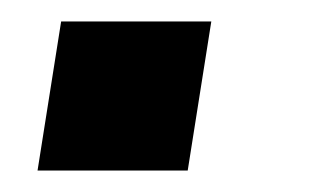

<svg xmlns="http://www.w3.org/2000/svg" viewBox="-20 -159 288 179"><path d="M15 0 37 -139H177L155 0Z"/></svg>

Font: Nunito Sans 12pt
Style: Bold Italic
Weight: 700
Italic angle: -9°
Designer: Vernon Adams
Foundry: Vernon Adams
Version: Version 3.101;gftools[0.9.27]